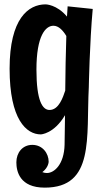

<svg xmlns="http://www.w3.org/2000/svg" viewBox="-20 -588 472 880"><path d="M290 -559 287 -512C240 -568 189 -568 189 -568C110 -568 24 -503 24 -273C24 -40 101 28 167 28C167 28 227 26 278 -60L276 75C274 165 229 205 195 205C189 205 182 204 174 201C203 179 203 153 203 153C203 116 176 76 128 76C83 76 55 112 55 156C55 197 70 272 185 272C414 272 375 42 387 -188C387 -188 391 -395 405 -547ZM284 -423C281 -341 280 -258 279 -173C269 -143 250 -84 207 -84C175 -84 147 -125 147 -269C147 -425 189 -470 225 -470C249 -470 269 -448 284 -423Z"/></svg>

Font: Rum Raisin
Style: Regular
Weight: 400
Designer: Astigmatic (AOETI)
Foundry: Astigmatic (AOETI)
Version: Version 1.000